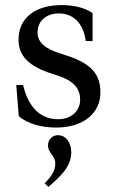

<svg xmlns="http://www.w3.org/2000/svg" viewBox="-20 -492 449 757"><path d="M44 -157 54 -34C88 -4 145 11 200 11C312 11 376 -48 376 -128C376 -211 325 -248 228 -278C189 -290 128 -310 128 -363C128 -412 165 -439 212 -439C279 -439 311 -387 318 -330H345V-440C314 -463 266 -472 224 -472C122 -472 53 -424 53 -335C53 -257 117 -222 195 -198C237 -185 296 -164 296 -100C296 -52 259 -22 209 -22C133 -22 90 -77 71 -157ZM156 231 171 245C214 207 261 167 261 109C261 70 240 41 208 41C186 41 169 59 169 82C169 109 198 123 198 152C198 182 183 203 156 231Z"/></svg>

Font: erewhon
Style: Regular
Weight: 400
Version: Version 1.0.0